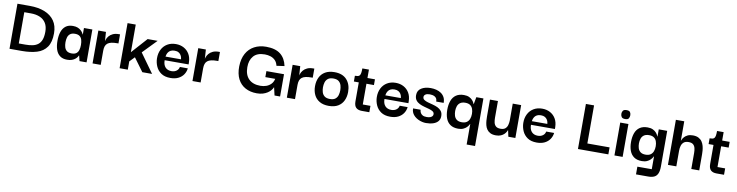

<svg xmlns="http://www.w3.org/2000/svg" viewBox="-20 -1376 9070 2362"><g transform="rotate(10 4514.5 -195.5)"><path d="M164.3 -84.3V-474.7H247Q313 -474.7 361 -453.5Q409 -432.3 435 -389.8Q461 -347.3 461 -282.7Q461 -221.7 446.3 -182.8Q431.7 -144 403.5 -122.3Q375.3 -100.7 336 -92.5Q296.7 -84.3 247 -84.3Q238.7 -84.3 219.5 -84.3Q200.3 -84.3 164.3 -84.3ZM569.7 -282Q569.7 -376 526.3 -438Q483 -500 404 -531.5Q325 -563 218.3 -563Q203.3 -563 168.8 -563Q134.3 -563 63.3 -563V0Q130 0 166 0Q202 0 218.3 0Q325 0 404 -24Q483 -48 526.3 -109.5Q569.7 -171 569.7 -282Z M783.7 9.7Q727.7 9.7 693 -16.8Q658.3 -43.3 642.7 -90.5Q627 -137.7 627 -200Q627 -263.3 643 -311Q659 -358.7 693.7 -385.5Q728.3 -412.3 783.7 -412.3Q820 -412.3 844.3 -402.3Q868.7 -392.3 884.2 -378Q899.7 -363.7 908 -350.2Q916.3 -336.7 919.3 -329.3H921V-410.7H1026V0H937.7L921.3 -67.3H919.3Q916.7 -60 908 -47.3Q899.3 -34.7 883.5 -21.5Q867.7 -8.3 843.2 0.7Q818.7 9.7 783.7 9.7ZM825.7 -76.3Q863.3 -76.3 884 -92.3Q904.7 -108.3 912.7 -136.5Q920.7 -164.7 920.7 -199Q920.7 -235.7 912.3 -263.3Q904 -291 883.3 -306.3Q862.7 -321.7 825.7 -321.7Q786.7 -321.7 765.2 -304.8Q743.7 -288 735.5 -260.5Q727.3 -233 727.3 -199.3Q727.3 -165.3 735.7 -137.3Q744 -109.3 765.5 -92.8Q787 -76.3 825.7 -76.3Z M1100.7 0V-410.7H1195.7L1203.7 -291.3L1202.7 -202.7V0ZM1202.7 -177.3 1199.7 -268.3Q1200 -289 1208.2 -313.7Q1216.3 -338.3 1234.5 -360.3Q1252.7 -382.3 1283 -396.5Q1313.3 -410.7 1357.3 -410.7H1371.7V-297.3H1356.7Q1314 -297.3 1284.2 -290.7Q1254.3 -284 1236.7 -269.8Q1219 -255.7 1210.8 -232.7Q1202.7 -209.7 1202.7 -177.3Z M1541 0.3H1438.7V-563H1541ZM1640 -284.3 1844.3 0H1722.3L1565.7 -213ZM1537.3 -99.3V-213.7L1716 -412.7H1841Z M2074 10Q2003 10 1958.3 -20.3Q1913.7 -50.7 1892.5 -98.7Q1871.3 -146.7 1870.3 -198.7Q1869.3 -261 1893.7 -309.5Q1918 -358 1963.5 -385.3Q2009 -412.7 2070.7 -412.7Q2126.3 -412.7 2170 -389Q2213.7 -365.3 2239.2 -322Q2264.7 -278.7 2266 -218.7Q2266.3 -216.7 2266.3 -207.5Q2266.3 -198.3 2266.3 -193H1967.3Q1967.3 -135.7 1995.5 -105.3Q2023.7 -75 2072 -75Q2110 -75 2135.5 -93.8Q2161 -112.7 2166.3 -143.7H2265.3Q2260.7 -101 2237 -65.8Q2213.3 -30.7 2172.3 -10.3Q2131.3 10 2074 10ZM1969.7 -238.7H2163.7Q2163.3 -246.3 2160 -261.2Q2156.7 -276 2146.7 -291.8Q2136.7 -307.7 2118 -318.7Q2099.3 -329.7 2068.7 -329.7Q2039.3 -329.7 2020.3 -319.8Q2001.3 -310 1991 -295.2Q1980.7 -280.3 1975.8 -265Q1971 -249.7 1969.7 -238.7Z M2348.7 0V-410.7H2443.7L2451.7 -291.3L2450.7 -202.7V0ZM2450.7 -177.3 2447.7 -268.3Q2448 -289 2456.2 -313.7Q2464.3 -338.3 2482.5 -360.3Q2500.7 -382.3 2531 -396.5Q2561.3 -410.7 2605.3 -410.7H2619.7V-297.3H2604.7Q2562 -297.3 2532.2 -290.7Q2502.3 -284 2484.7 -269.8Q2467 -255.7 2458.8 -232.7Q2450.7 -209.7 2450.7 -177.3Z M3153.3 11.3Q3071.3 11.3 3009.8 -22Q2948.3 -55.3 2915.3 -120Q2882.3 -184.7 2883.7 -278.3Q2885.7 -373 2922 -439Q2958.3 -505 3022.5 -539Q3086.7 -573 3169.7 -573Q3285 -573 3348.5 -523.3Q3412 -473.7 3432 -378L3333.7 -364Q3324.3 -406.3 3299.7 -431Q3275 -455.7 3241.2 -466.5Q3207.3 -477.3 3169.7 -477.3Q3074.3 -477.3 3028.7 -424.5Q2983 -371.7 2983.7 -285.7Q2983.7 -189.7 3035.2 -138.5Q3086.7 -87.3 3180.7 -87.3Q3219.3 -87.3 3253.7 -99.5Q3288 -111.7 3312.8 -137.2Q3337.7 -162.7 3346.7 -203.3H3223.3V-278.3H3443.3V0H3374L3351.3 -98H3349.3Q3342 -79.3 3326 -60Q3310 -40.7 3285.8 -24.7Q3261.7 -8.7 3228.7 1.3Q3195.7 11.3 3153.3 11.3Z M3527.7 0V-410.7H3622.7L3630.7 -291.3L3629.7 -202.7V0ZM3629.7 -177.3 3626.7 -268.3Q3627 -289 3635.2 -313.7Q3643.3 -338.3 3661.5 -360.3Q3679.7 -382.3 3710 -396.5Q3740.3 -410.7 3784.3 -410.7H3798.7V-297.3H3783.7Q3741 -297.3 3711.2 -290.7Q3681.3 -284 3663.7 -269.8Q3646 -255.7 3637.8 -232.7Q3629.7 -209.7 3629.7 -177.3Z M4051.4 10Q3982.7 10 3936.3 -17.2Q3890 -44.3 3867.2 -91.8Q3844.3 -139.3 3844.3 -200.1Q3844.3 -261.8 3867.2 -309.4Q3890 -357 3936.4 -384.2Q3982.8 -411.3 4051.9 -411.3Q4152.7 -411.3 4205.3 -353.3Q4258 -295.3 4258 -199.7Q4258 -140.7 4235.8 -93Q4213.7 -45.3 4168 -17.7Q4122.4 10 4051.4 10ZM4051.5 -76Q4096.3 -76 4119.5 -95Q4142.7 -114 4151 -143.5Q4159.3 -172.9 4159.3 -203.4Q4159.3 -234.7 4151 -264Q4142.7 -293.3 4119.5 -312.7Q4096.3 -332 4051.5 -332Q4007.3 -332 3983.5 -312.7Q3959.7 -293.3 3951.3 -264Q3943 -234.7 3943 -203.4Q3943 -172.9 3951.3 -143.5Q3959.7 -114 3983.5 -95Q4007.3 -76 4051.5 -76Z M4464.7 0Q4416.3 0 4391.5 -24Q4366.7 -48 4366.7 -102.3V-350H4462.3V-79.7H4558V0ZM4305.3 -339V-410.7Q4326.7 -410.7 4340.8 -413.7Q4355 -416.7 4363.7 -426.7Q4372.3 -436.7 4376.2 -458Q4380 -479.3 4380 -515.7H4462.3V-410.7H4556V-339Z M4820 10Q4749 10 4704.3 -20.3Q4659.7 -50.7 4638.5 -98.7Q4617.3 -146.7 4616.3 -198.7Q4615.3 -261 4639.7 -309.5Q4664 -358 4709.5 -385.3Q4755 -412.7 4816.7 -412.7Q4872.3 -412.7 4916 -389Q4959.7 -365.3 4985.2 -322Q5010.7 -278.7 5012 -218.7Q5012.3 -216.7 5012.3 -207.5Q5012.3 -198.3 5012.3 -193H4713.3Q4713.3 -135.7 4741.5 -105.3Q4769.7 -75 4818 -75Q4856 -75 4881.5 -93.8Q4907 -112.7 4912.3 -143.7H5011.3Q5006.7 -101 4983 -65.8Q4959.3 -30.7 4918.3 -10.3Q4877.3 10 4820 10ZM4715.7 -238.7H4909.7Q4909.3 -246.3 4906 -261.2Q4902.7 -276 4892.7 -291.8Q4882.7 -307.7 4864 -318.7Q4845.3 -329.7 4814.7 -329.7Q4785.3 -329.7 4766.3 -319.8Q4747.3 -310 4737 -295.2Q4726.7 -280.3 4721.8 -265Q4717 -249.7 4715.7 -238.7Z M5265.7 10Q5245 10 5219.8 4.5Q5194.7 -1 5170 -12.7Q5145.3 -24.3 5124.7 -42.2Q5104 -60 5091.8 -84.2Q5079.7 -108.3 5079.7 -139.7H5174.3Q5174.3 -138.7 5175.7 -127Q5177 -115.3 5184.8 -100.8Q5192.7 -86.3 5210.8 -75.3Q5229 -64.3 5263.3 -64.3Q5290 -64.3 5307.2 -71Q5324.3 -77.7 5332.7 -88.5Q5341 -99.3 5340.7 -112.3Q5340.7 -134.3 5322.3 -146.7Q5304 -159 5275 -167Q5246 -175 5213.7 -183.7Q5181.3 -192.3 5152.5 -206.3Q5123.7 -220.3 5105.7 -244.5Q5087.7 -268.7 5088 -308.3Q5088.3 -365.7 5134.3 -394.8Q5180.3 -424 5251.3 -424Q5288.7 -424 5322.3 -415.3Q5356 -406.7 5382.2 -388.5Q5408.3 -370.3 5423.7 -341.5Q5439 -312.7 5438.7 -272H5345.3Q5346 -294.7 5337.7 -309.2Q5329.3 -323.7 5315.3 -331.7Q5301.3 -339.7 5285.3 -342.8Q5269.3 -346 5254 -346Q5218 -346 5199.7 -333.3Q5181.3 -320.7 5181.3 -301Q5181.3 -278.3 5199.8 -265.7Q5218.3 -253 5247.5 -244.8Q5276.7 -236.7 5309.7 -228.3Q5342.7 -220 5371.8 -206.2Q5401 -192.3 5419.5 -168.7Q5438 -145 5438 -105.7Q5438 -66.7 5416.5 -41.2Q5395 -15.7 5356.3 -2.8Q5317.7 10 5265.7 10Z M5668.7 10Q5609 10 5570.8 -15.7Q5532.7 -41.3 5514.8 -88.2Q5497 -135 5497 -197.7Q5497 -261.7 5514.7 -309.7Q5532.3 -357.7 5570.7 -384.2Q5609 -410.7 5669 -410.7Q5708.3 -410.7 5734.2 -398.2Q5760 -385.7 5775 -368.7Q5790 -351.7 5796.3 -337.8Q5802.7 -324 5803.7 -321.3H5805.7L5822.3 -410.7H5911V183.3H5806V-73H5804Q5803 -70.7 5795.7 -57.7Q5788.3 -44.7 5772.7 -29Q5757 -13.3 5731.7 -1.7Q5706.3 10 5668.7 10ZM5699 -76Q5737 -76 5760.3 -91.8Q5783.7 -107.7 5794.3 -135.5Q5805 -163.3 5805 -198.7Q5805 -233.7 5794.8 -261.3Q5784.7 -289 5762 -304.5Q5739.3 -320 5701.7 -320Q5660.7 -320 5637.2 -302.8Q5613.7 -285.7 5604.5 -257.8Q5595.3 -230 5595.3 -198.7Q5595.3 -167.7 5603.8 -139.5Q5612.3 -111.3 5635.2 -93.7Q5658 -76 5699 -76Z M6139.7 10Q6097.3 10 6069.8 -4Q6042.3 -18 6026.5 -41Q6010.7 -64 6003.7 -92Q5996.7 -120 5994.7 -148.5Q5992.7 -177 5992.7 -201.3V-410.7H6092.3V-200.7Q6092.3 -170 6098.3 -142.3Q6104.3 -114.7 6123.7 -97.3Q6143 -80 6183 -80Q6222 -80 6241.8 -97.7Q6261.7 -115.3 6269 -142.5Q6276.3 -169.7 6277.3 -198V-410.7H6382.3V0H6294.7L6277.7 -78.3H6275.7Q6273.7 -72 6266 -57.8Q6258.3 -43.7 6242.8 -28Q6227.3 -12.3 6202 -1.2Q6176.7 10 6139.7 10Z M6650 10Q6579 10 6534.3 -20.3Q6489.7 -50.7 6468.5 -98.7Q6447.3 -146.7 6446.3 -198.7Q6445.3 -261 6469.7 -309.5Q6494 -358 6539.5 -385.3Q6585 -412.7 6646.7 -412.7Q6702.3 -412.7 6746 -389Q6789.7 -365.3 6815.2 -322Q6840.7 -278.7 6842 -218.7Q6842.3 -216.7 6842.3 -207.5Q6842.3 -198.3 6842.3 -193H6543.3Q6543.3 -135.7 6571.5 -105.3Q6599.7 -75 6648 -75Q6686 -75 6711.5 -93.8Q6737 -112.7 6742.3 -143.7H6841.3Q6836.7 -101 6813 -65.8Q6789.3 -30.7 6748.3 -10.3Q6707.3 10 6650 10ZM6545.7 -238.7H6739.7Q6739.3 -246.3 6736 -261.2Q6732.7 -276 6722.7 -291.8Q6712.7 -307.7 6694 -318.7Q6675.3 -329.7 6644.7 -329.7Q6615.3 -329.7 6596.3 -319.8Q6577.3 -310 6567 -295.2Q6556.7 -280.3 6551.8 -265Q6547 -249.7 6545.7 -238.7Z M7164.3 -5V-563H7266.3V-5ZM7164.3 0V-87.3H7544V0Z M7620 0V-410.7H7722.3V0ZM7671.3 -463.7Q7638 -463.7 7626.3 -480.8Q7614.7 -498 7614.7 -520.3Q7614.7 -542 7626.3 -558.7Q7638 -575.3 7671.3 -575.3Q7705 -575.3 7715.7 -558.7Q7726.3 -542 7726.3 -520.3Q7726.3 -498 7715.7 -480.8Q7705 -463.7 7671.3 -463.7Z M7921.7 183.3V87H8101.7V-73H8099.7Q8098.7 -70.7 8091 -57.7Q8083.3 -44.7 8067.7 -29Q8052 -13.3 8026.3 -1.7Q8000.7 10 7963 10Q7902.7 10 7864.8 -16.5Q7827 -43 7809.5 -90Q7792 -137 7792 -198.7Q7792 -263.7 7809.8 -311.3Q7827.7 -359 7865.7 -384.8Q7903.7 -410.7 7963.3 -410.7Q8002.7 -410.7 8028.8 -398.2Q8055 -385.7 8070 -368.7Q8085 -351.7 8091.7 -337.8Q8098.3 -324 8099.3 -321.3H8101.3V-410.7H8206.7V35Q8206.7 89.7 8192.5 122.3Q8178.3 155 8149 169.2Q8119.7 183.3 8074 183.3ZM7994.7 -76Q8032.7 -76 8056 -91.8Q8079.3 -107.7 8090 -135.5Q8100.7 -163.3 8100.7 -198.7Q8100.7 -233.7 8090.5 -261.3Q8080.3 -289 8057.7 -304.5Q8035 -320 7997.3 -320Q7956.3 -320 7932.8 -302.8Q7909.3 -285.7 7900.2 -257.8Q7891 -230 7891 -198.7Q7891 -167.7 7899.5 -139.5Q7908 -111.3 7930.8 -93.7Q7953.7 -76 7994.7 -76Z M8288.3 0V-563H8393V-322H8395Q8396 -324.7 8402.2 -338.5Q8408.3 -352.3 8423.2 -369Q8438 -385.7 8463.5 -398.2Q8489 -410.7 8528.3 -410.7Q8571.3 -410.7 8599.3 -396Q8627.3 -381.3 8643.7 -357.2Q8660 -333 8667.5 -304.3Q8675 -275.7 8677.2 -248.3Q8679.3 -221 8679.3 -199.3V0H8580V-200Q8580 -233 8573.5 -260.2Q8567 -287.3 8548.2 -304Q8529.3 -320.7 8490.3 -320.7Q8451 -320.7 8430 -302.5Q8409 -284.3 8401 -256.2Q8393 -228 8393 -196V0Z M8895.7 0Q8847.3 0 8822.5 -24Q8797.7 -48 8797.7 -102.3V-350H8893.3V-79.7H8989V0ZM8736.3 -339V-410.7Q8757.7 -410.7 8771.8 -413.7Q8786 -416.7 8794.7 -426.7Q8803.3 -436.7 8807.2 -458Q8811 -479.3 8811 -515.7H8893.3V-410.7H8987V-339Z"/></g></svg>

Font: Darker Grotesque Light
Style: Regular
Weight: 300
Designer: Gabriel Lam
Foundry: TypeRant
Version: Version 1.000;gftools[0.9.28]